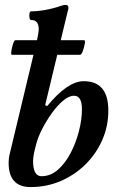

<svg xmlns="http://www.w3.org/2000/svg" viewBox="-20 -745 461 778"><path d="M104 13Q15 13 15 -85Q15 -106 21 -128L131 -587Q137 -616 137 -626Q137 -664 106 -664Q101 -664 99.5 -673Q98 -682 99.5 -690.5Q101 -699 106 -699Q132 -699 165 -705Q198 -711 226 -721Q235 -724 238.5 -724.5Q242 -725 246 -725Q257 -725 257 -716Q257 -712 257 -709Q257 -706 255 -702L163 -319L171 -315Q254 -416 319 -416Q419 -416 419 -297Q419 -234 394.5 -178Q370 -122 326.5 -79Q283 -36 226 -11.5Q169 13 104 13ZM148 -31Q185 -31 215 -57.5Q245 -84 266.5 -125.5Q288 -167 300 -214Q312 -261 312 -302Q312 -357 280 -357Q259 -357 235 -336.5Q211 -316 189 -285Q167 -254 151 -222.5Q135 -191 129 -169Q114 -117 114 -93Q114 -31 148 -31ZM28 -523Q24 -523 26 -538Q28 -553 33 -567.5Q38 -582 42 -582H321Q326 -582 323.5 -567.5Q321 -553 315.5 -538Q310 -523 305 -523Z"/></svg>

Font: Junicode
Style: Bold Italic
Weight: 700
Italic angle: -11°
Designer: Peter S. Baker
Version: Version 2.100; ttfautohint (v1.8.4)